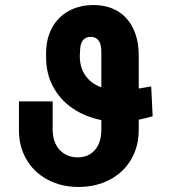

<svg xmlns="http://www.w3.org/2000/svg" viewBox="-20 -737 684 767"><path d="M534.2 -258.8V-218.8Q534.2 -150.9 503.2 -98.9Q472.2 -46.9 417.5 -18.6Q362.8 9.8 293.9 9.8Q224.1 9.8 169.7 -19.5Q115.2 -48.8 85.2 -100.8Q55.2 -152.8 55.7 -218.8V-332H190.4V-218.8Q190.4 -185.5 202.9 -160.6Q215.3 -135.7 237.8 -122.1Q260.3 -108.4 290 -108.4Q333.5 -108.4 359.1 -137.7Q384.8 -167 384.8 -218.8V-257.3Q318.8 -270.5 268.8 -305.2Q218.8 -339.8 191.4 -392.1Q164.1 -444.3 164.1 -507.8V-523.4Q164.1 -581.5 187.7 -625.5Q211.4 -669.4 254.4 -693.1Q297.4 -716.8 353.5 -716.8Q409.2 -716.8 449.7 -692.6Q490.2 -668.5 512.2 -623Q534.2 -577.6 534.2 -514.6V-383.3L584 -391.6L589.8 -272.5Q562 -264.6 534.2 -258.8ZM384.8 -388.2V-530.3Q384.8 -589.8 341.8 -589.8Q322.3 -589.8 311 -575.7Q299.8 -561.5 299.8 -532.2L298.8 -514.6Q298.3 -469.2 320.6 -436.3Q342.8 -403.3 384.8 -388.2Z"/></svg>

Font: Pretendard GOV
Style: Bold
Weight: 700
Designer: Base glyphs from Inter by Rasmus Andersson; Hangeul glyphs from Noto Sans CJK(Source Han Sans) by Jang Soo-young and Kan
Foundry: Kil Hyung-jin
Version: Version 1.309